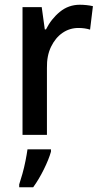

<svg xmlns="http://www.w3.org/2000/svg" viewBox="-20 -569 425 810"><path d="M317 -549Q330 -549 344.5 -547.5Q359 -546 372 -543L360 -444Q338 -451 311 -451Q274 -451 244 -430.5Q214 -410 195.5 -372Q177 -334 178 -282V0H75V-539H156L169 -445H174Q196 -489 232.5 -519Q269 -549 317 -549ZM195 71Q186 103 165 145.5Q144 188 120 221H61V209Q67 191 74.5 164.5Q82 138 87.5 110Q93 82 96 61H195Z"/></svg>

Font: Noto Sans Ethiopic SemiCondensed Medium
Style: Regular
Weight: 500
Width: 4
Designer: Monotype Design Team
Foundry: Monotype Imaging Inc.
Version: Version 2.102; ttfautohint (v1.8.4.7-5d5b)